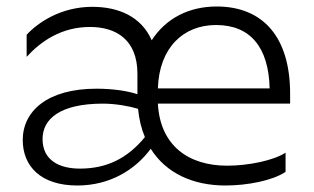

<svg xmlns="http://www.w3.org/2000/svg" viewBox="-20 -561 968 591"><path d="M403 -334V-271C376 -280 332 -288 277 -288C126 -288 50 -219 50 -130C50 -49 106 10 218 10C317 10 395 -37 444 -103C491 -28 574 10 674 10C741 10 819 -5 859 -32V-91C822 -67 745 -51 679 -51C561 -51 473 -112 466 -242H873V-273C873 -445 791 -541 647 -541C561 -541 490 -504 447 -437C415 -510 345 -540 264 -540C167 -540 96 -491 62 -454V-386C106 -434 169 -478 257 -478C337 -478 403 -439 403 -334ZM645 -484C751 -484 807 -415 810 -289H466C470 -415 545 -484 645 -484ZM111 -133C111 -195 165 -242 297 -242C336 -242 379 -234 405 -226C408 -194 415 -165 426 -139C372 -73 308 -42 226 -42C162 -42 111 -68 111 -133Z"/></svg>

Font: Roundo
Style: Regular
Weight: 400
Designer: Shiva Nallaperumal
Foundry: Indian Type Foundry
Version: Version 2.000